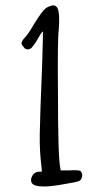

<svg xmlns="http://www.w3.org/2000/svg" viewBox="-20 -673 360 710"><path d="M150.4 -643.6Q166 -652.3 175.8 -653.3Q186.5 -653.3 192.4 -643.6Q202.1 -623 197.3 -563.5Q192.4 -525.4 194.3 -335Q194.3 -89.8 203.1 -50.8Q203.1 -47.9 204.1 -43Q211.9 -43 236.3 -43Q274.4 -44.9 278.3 -40Q283.2 -34.2 284.2 -25.4Q284.2 -22.5 283.2 -19.5Q281.2 -5.9 268.6 -2Q263.7 0 217.8 7.8Q170.9 16.6 142.6 16.6Q103.5 16.6 96.7 2Q91.8 -8.8 99.6 -23.4Q108.4 -38.1 126 -38.1Q128.9 -38.1 134.8 -38.1Q134.8 -42 133.8 -52.7Q126 -112.3 127 -175.8Q127.9 -239.3 135.7 -430.7Q139.6 -555.7 138.7 -556.6Q137.7 -556.6 136.7 -555.7Q135.7 -554.7 133.8 -551.8Q131.8 -549.8 129.9 -546.9Q121.1 -532.2 112.3 -516.6Q99.6 -499 96.7 -496.1Q94.7 -493.2 84 -490.2Q71.3 -490.2 66.4 -501Q60.5 -505.9 59.6 -512.7Q59.6 -520.5 70.3 -532.2Q84 -545.9 101.6 -577.1Q122.1 -610.4 131.8 -623Q140.6 -635.7 150.4 -643.6Z"/></svg>

Font: Yahfie
Style: Heavy
Weight: 600
Designer: Joe Palazzolo
Foundry: jozolo LLC
Version: Version 001.000